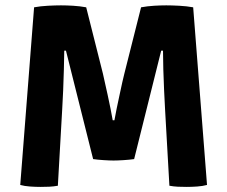

<svg xmlns="http://www.w3.org/2000/svg" viewBox="-20 -710 870 735"><path d="M110.5 -682Q134.5 -686.5 163.5 -688Q192.5 -689.5 213.5 -689.5Q234 -689.5 259.8 -688Q285.5 -686.5 310 -682L374 -428Q376 -418.5 381 -396.5Q386 -374.5 392 -347.2Q398 -320 403.2 -293.8Q408.5 -267.5 411.5 -249.5H418Q421 -267.5 426.5 -293.8Q432 -320 437.8 -347.2Q443.5 -374.5 448.5 -396.5Q453.5 -418.5 456 -428L520 -682Q544.5 -686.5 570 -688Q595.5 -689.5 616.5 -689.5Q637 -689.5 666 -688Q695 -686.5 719.5 -682L772.5 -2Q756 2.5 734.8 4Q713.5 5.5 695 5.5Q678 5.5 661.2 4.8Q644.5 4 628.5 1L612 -289.5Q610 -323.5 608.2 -364Q606.5 -404.5 605.2 -444Q604 -483.5 604 -516H597L493.5 -101Q476.5 -98.5 453.5 -97Q430.5 -95.5 414.5 -95.5Q399.5 -95.5 376.5 -97Q353.5 -98.5 336.5 -101L232.5 -516H226Q225.5 -483.5 224.5 -444Q223.5 -404.5 221.8 -364Q220 -323.5 218 -289.5L201.5 1Q185 4 168.2 4.8Q151.5 5.5 134.5 5.5Q116 5.5 94.8 4Q73.5 2.5 57.5 -2Z"/></svg>

Font: Signika Negative SC
Style: Bold
Weight: 700
Designer: Anna Giedryś
Foundry: Anna Giedryś
Version: Version 2.000; ttfautohint (v1.8.3) -l 8 -r 50 -G 200 -x 9 -